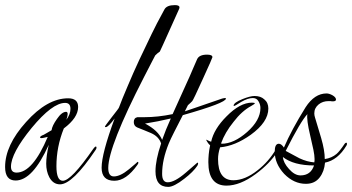

<svg xmlns="http://www.w3.org/2000/svg" viewBox="-33 -708 1379 752"><path d="M202 14Q175 14 160 -14Q148 -37 148 -67Q148 -82 150.5 -100.5Q153 -119 158 -141Q95 -1 28 -1Q-13 -1 -13 -54Q-13 -139 69 -230Q152 -323 234 -323Q273 -323 273 -289Q273 -247 217 -205Q188 -133 188 -57Q188 0 213 0Q246 0 333 -126Q339 -134 342 -134Q345 -134 345 -130Q345 -125 341 -120Q251 14 202 14ZM32 -32Q95 -32 154 -172Q146 -170 139.5 -168.5Q133 -167 128 -167Q124 -167 124 -170Q124 -175 138 -180Q143 -183 151 -187.5Q159 -192 169 -198Q171 -215 190 -242Q209 -270 226 -270Q232 -270 232 -261Q232 -254 227 -239Q243 -261 243 -282Q243 -305 222 -305Q172 -305 91 -207Q10 -108 10 -55Q10 -32 32 -32Z M415 0Q365 0 365 -51Q365 -106 416 -244Q391 -210 381 -210Q378 -210 378 -213Q378 -214 404 -248Q417 -265 424.5 -274.5Q432 -284 433 -287Q438 -301 447 -323Q456 -345 468 -373Q489 -423 512.5 -473.5Q536 -524 561 -575Q569 -592 581.5 -616Q594 -640 611 -671Q620 -688 652 -688Q670 -688 670 -679Q670 -676 669 -674Q651 -634 615 -554Q611 -546 606 -534Q601 -522 593 -506Q586 -502 575 -491Q575 -491 564 -470Q553 -449 532 -408Q391 -134 391 -50Q391 -17 413 -17Q438 -17 472 -45Q507 -74 505 -74Q509 -74 509 -70Q509 -68 505 -62Q461 0 415 0Z M626 24Q576 24 576 -37Q576 -81 598 -146Q594 -159 584 -169.5Q574 -180 558 -187Q545 -193 531.5 -198Q518 -203 504 -209Q491 -215 491 -230Q491 -246 505 -249H532Q585 -249 643 -261L644 -263L710 -409Q715 -420 722 -437Q729 -454 739 -476Q747 -494 778 -494Q799 -494 799 -484Q799 -481 762 -400Q724 -316 720 -312Q718 -310 713.5 -305.5Q709 -301 703 -296Q699 -289 691 -272Q706 -277 742.5 -289.5Q779 -302 837 -322Q841 -323 844 -323.5Q847 -324 848 -324Q852 -324 852 -322Q852 -305 683 -257Q663 -218 649 -190.5Q635 -163 628 -146Q615 -114 608.5 -84.5Q602 -55 602 -27Q602 6 624 6Q651 6 695 -32Q718 -52 729 -61.5Q740 -71 740 -71Q743 -71 743 -68Q743 -65 740 -59Q724 -35 689 -8Q648 24 626 24ZM602 -160Q609 -180 617.5 -201Q626 -222 636 -244Q611 -238 585.5 -233Q560 -228 535 -224Q587 -197 602 -160Z M854 19Q783 19 783 -73Q783 -87 784.5 -103.5Q786 -120 790 -139Q786 -142 782 -147.5Q778 -153 774 -161Q778 -160 782.5 -157.5Q787 -155 794 -153Q805 -203 854 -252Q907 -306 954 -306Q965 -306 965 -303Q965 -301 951 -293Q914 -273 882 -231Q848 -189 833 -147Q834 -146 834 -146Q834 -146 835 -145Q883 -145 935 -191Q987 -237 987 -285Q987 -299 979 -312Q972 -324 957 -324Q938 -324 912 -309Q887 -293 884 -293Q882 -293 882 -294Q882 -306 917 -320Q947 -332 964 -332Q988 -332 1002 -319Q1018 -306 1018 -283Q1018 -230 949 -180Q887 -136 829 -131Q821 -107 821 -85Q821 -2 881 -2Q927 -2 977 -42Q1019 -75 1047 -122Q1056 -136 1062 -136Q1063 -136 1063 -134Q1063 -130 1055 -116Q1024 -67 968 -26Q907 19 854 19Z M1165 12Q1118 12 1080 -27Q1043 -67 1043 -114Q1043 -145 1059 -145Q1069 -145 1079 -130Q1109 -200 1164 -288Q1199 -342 1246 -342Q1256 -342 1269 -335Q1283 -327 1283 -318Q1283 -311 1270 -311Q1269 -311 1267 -311Q1265 -311 1262 -312H1254Q1231 -312 1215 -299Q1198 -285 1198 -264Q1198 -256 1201 -247Q1207 -227 1213 -207Q1219 -187 1225 -167Q1232 -143 1235.5 -122.5Q1239 -102 1239 -85Q1266 -89 1285 -105Q1297 -115 1317 -145Q1320 -149 1323 -149Q1326 -149 1326 -145Q1326 -141 1324 -138Q1290 -81 1240 -71Q1237 -36 1219 -13Q1200 12 1165 12ZM1198 -72Q1199 -76 1199 -79Q1199 -82 1199 -86Q1199 -99 1194.5 -121.5Q1190 -144 1182 -177Q1167 -240 1171 -261Q1145 -234 1086 -117Q1105 -107 1118.5 -99.5Q1132 -92 1140 -88Q1170 -74 1198 -72ZM1144 -21Q1184 -21 1197 -60Q1117 -60 1075 -93Q1077 -70 1099 -46Q1121 -21 1144 -21Z"/></svg>

Font: Ruthie
Style: Regular
Weight: 400
Designer: Robert E. Leuschke
Foundry: Robert E. Leuschke
Version: Version 1.012